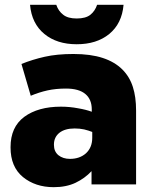

<svg xmlns="http://www.w3.org/2000/svg" viewBox="-20 -776 639 808"><path d="M206.1 11.7Q258.8 11.7 297.9 -6.8Q336.9 -25.4 365.2 -55.7Q365.2 -37.1 365.2 0Q412.1 0 552.7 0Q552.7 -78.1 552.7 -310.5Q552.7 -368.2 539.1 -410.2Q525.4 -453.1 495.1 -483.4Q462.9 -515.6 412.1 -532.2Q361.3 -548.8 289.1 -548.8Q219.7 -548.8 168 -537.1Q116.2 -525.4 70.3 -506.8Q83 -461.9 109.4 -373Q144.5 -387.7 179.7 -395.5Q214.8 -403.3 257.8 -403.3Q312.5 -403.3 339.8 -379.9Q366.2 -357.4 366.2 -315.4Q366.2 -311.5 366.2 -305.7Q342.8 -314.5 308.6 -320.3Q273.4 -327.1 236.3 -327.1Q140.6 -327.1 82 -284.2Q24.4 -241.2 24.4 -157.2Q24.4 -156.2 24.4 -155.3Q24.4 -74.2 76.2 -31.2Q128.9 11.7 206.1 11.7ZM274.4 -107.4Q245.1 -107.4 225.6 -123Q207 -138.7 207 -166Q207 -167 207 -168Q207 -198.2 229.5 -216.8Q252.9 -235.4 293.9 -235.4Q315.4 -235.4 334 -231.4Q353.5 -226.6 368.2 -220.7Q368.2 -212.9 368.2 -196.3Q368.2 -155.3 341.8 -130.9Q315.4 -107.4 274.4 -107.4ZM302.7 -589.8Q386.7 -589.8 439.5 -632.8Q493.2 -676.8 500 -755.9Q462.9 -755.9 388.7 -755.9Q379.9 -729.5 360.4 -713.9Q340.8 -698.2 302.7 -698.2Q265.6 -698.2 246.1 -713.9Q225.6 -729.5 216.8 -755.9Q179.7 -755.9 106.4 -755.9Q113.3 -676.8 167 -632.8Q219.7 -589.8 302.7 -589.8Z"/></svg>

Font: Big-Shock
Style: Black
Weight: 400